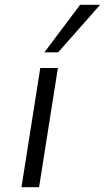

<svg xmlns="http://www.w3.org/2000/svg" viewBox="-20 -776 435 796"><path d="M69 0 147 -494H220L142 0ZM164 -559 312 -756H395L221 -559Z"/></svg>

Font: Nunito Sans 7pt SemiExpanded Light
Style: Italic
Weight: 300
Width: 6
Italic angle: -9°
Designer: Vernon Adams
Foundry: Vernon Adams
Version: Version 3.101;gftools[0.9.27]